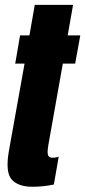

<svg xmlns="http://www.w3.org/2000/svg" viewBox="-20 -742 342 770"><path d="M110 7Q153 7 196 -2L215.5 -114Q206 -109.5 189.5 -109.5Q177.5 -109.5 173 -118.8Q168.5 -128 174 -161L232 -487H281.5L302 -600H251.5L273 -722.5H119.5L98 -600H60.5L41 -487H78.5L15.5 -135.5Q1 -51 27 -22Q53 7 110 7Z"/></svg>

Font: Anybody UltraCondensed ExtraBold
Style: Italic
Weight: 800
Width: 1
Italic angle: -10°
Version: Version 1.113;gftools[0.9.25]